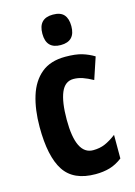

<svg xmlns="http://www.w3.org/2000/svg" viewBox="-118 -824 632 896"><g transform="rotate(-15 198.5 -375.5)"><path d="M230 10Q124 10 79 -58.5Q34 -127 34 -270Q34 -354 54 -418.5Q74 -483 118 -519.5Q162 -556 234 -556Q284 -556 315 -546.5Q346 -537 372 -521L337 -416Q310 -431 288 -438.5Q266 -446 244 -446Q203 -446 184 -401Q165 -356 165 -270Q165 -101 248 -101Q280 -101 305.5 -112Q331 -123 360 -145V-31Q330 -8 299 1Q268 10 230 10ZM229 -761Q266 -761 282.5 -742Q299 -723 299 -687Q299 -614 229 -614Q159 -614 159 -687Q159 -761 229 -761Z"/></g></svg>

Font: Noto Sans Sinhala UI ExtraCondensed
Style: Bold
Weight: 700
Width: 2
Designer: Jelle Bosma - Monotype Design Team
Foundry: Monotype Imaging Inc.
Version: Version 2.006; ttfautohint (v1.8.4.7-5d5b)